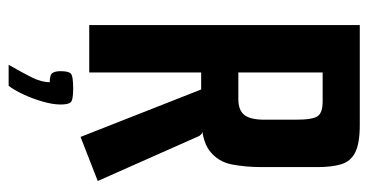

<svg xmlns="http://www.w3.org/2000/svg" viewBox="-222 -438 845 440"><g transform="rotate(90 200.0 -217.5)"><path d="M36.9 -620H265.4Q308.4 -620 328.9 -609.5Q349.4 -599 355.9 -577.5Q362.4 -556 362.4 -524V-394.5Q362.4 -358.5 356.4 -327Q350.4 -295.5 325.4 -276Q300.4 -256.5 243.4 -256.5H145.6V0H36.9ZM293.3 19.9 181.9 -263.2 255.1 -265.8 285.9 -257.9 290.9 -252.5 394.3 -19.5ZM206.7 -341.7Q231.9 -341.7 242.8 -355.3Q253.8 -368.8 253.8 -401.7V-473.4Q253.8 -512.7 245.5 -523.8Q237.3 -534.9 212.1 -534.9H145.6V-341.7ZM128 184.7Q145.3 154.5 156.6 132.2Q167.9 109.9 167.9 90.5Q150.3 90.5 146.5 83.9Q142.6 77.2 142.6 66Q142.6 48.7 147.6 42.7Q152.6 36.8 182.1 36.8Q209 36.8 214 42.6Q219 48.4 219 65.6Q219 83.9 212.1 107.4Q205.3 130.8 195.5 151.6Q185.7 172.4 176.1 184.7Z"/></g></svg>

Font: Smooch Sans Thin
Style: Regular
Weight: 100
Designer: Robert E. Leuschke
Foundry: Robert E. Leuschke
Version: Version 1.010